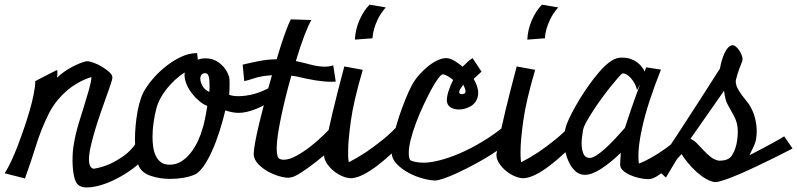

<svg xmlns="http://www.w3.org/2000/svg" viewBox="-75 -743 3454 832"><path d="M76.2 -390.6Q102.5 -404.3 123 -415Q140.6 -423.8 155.8 -431.6Q170.9 -439.5 172.9 -439.5Q172.9 -434.6 173.3 -431.6Q173.8 -428.7 173.8 -425.8Q173.8 -420.9 173.3 -416Q172.9 -411.1 171.9 -406.2Q201.2 -433.6 234.9 -451.7Q268.6 -469.7 297.9 -477.5H302.7Q313.5 -477.5 332 -470.7Q350.6 -463.9 368.2 -453.1Q385.7 -442.4 398.9 -430.2Q412.1 -418 412.1 -407.2Q412.1 -400.4 404.8 -378.4Q397.5 -356.4 386.2 -325.2Q375 -293.9 361.8 -256.3Q348.6 -218.8 337.4 -181.2Q326.2 -143.6 318.4 -109.9Q310.5 -76.2 310.5 -51.8Q310.5 -35.2 315.4 -24.4Q320.3 -13.7 331.1 -11.7Q367.2 -17.6 400.4 -32.2Q428.7 -44.9 460.4 -66.9Q492.2 -88.9 516.6 -126L544.9 -51.8Q521.5 -26.4 489.7 -4.4Q458 17.6 424.8 34.2Q391.6 50.8 358.9 60.1Q326.2 69.3 301.8 69.3Q278.3 69.3 265.6 59.6Q252 49.8 245.6 19.5Q239.3 -10.7 239.3 -47.9Q239.3 -67.4 240.7 -86.4Q242.2 -105.5 246.1 -125Q252.9 -165 265.6 -207Q278.3 -249 290.5 -287.6Q302.7 -326.2 311.5 -357.9Q320.3 -389.6 321.3 -409.2Q258.8 -389.6 210 -345.7Q161.1 -301.8 134.8 -247.1Q102.5 -181.6 80.6 -110.8Q58.6 -40 33.2 30.3L-54.7 7.8Q-42 -11.7 -27.3 -42.5Q-12.7 -73.2 1.5 -110.4Q15.6 -147.5 29.3 -187.5Q43 -227.5 53.7 -264.6Q64.5 -301.8 70.8 -334Q77.1 -366.2 78.1 -387.7L76.2 -390.6Z M648.4 -30.3Q652.3 -29.3 660.2 -29.3Q689.5 -29.3 712.9 -44.9Q736.3 -60.5 753.9 -84Q771.5 -107.4 783.7 -134.3Q795.9 -161.1 801.8 -183.6Q806.6 -196.3 812.5 -224.1Q818.4 -252 823.2 -284.2Q806.6 -290 789.6 -304.2Q772.5 -318.4 757.8 -336.9Q743.2 -355.5 733.9 -377Q724.6 -398.4 724.6 -418Q724.6 -424.8 725.6 -428.7Q703.1 -415 683.1 -396.5Q663.1 -377.9 646.5 -356.9Q629.9 -335.9 618.2 -313Q606.4 -290 601.6 -268.6Q595.7 -246.1 590.8 -214.4Q585.9 -182.6 585.9 -149.4Q585.9 -127 588.9 -106.4Q591.8 -85.9 599.1 -69.8Q606.4 -53.7 618.7 -43Q630.9 -32.2 648.4 -30.3ZM813.5 -425.8Q802.7 -425.8 797.9 -418.9Q793 -412.1 793 -402.3Q793 -385.7 803.7 -368.7Q814.5 -351.6 832 -344.7Q833 -353.5 833 -361.3Q833 -369.1 833 -377Q833 -399.4 829.1 -412.6Q825.2 -425.8 814.5 -425.8ZM1127 -327.1Q1080.1 -289.1 1036.1 -271.5Q992.2 -253.9 959 -253.9Q933.6 -253.9 901.4 -264.6Q890.6 -218.8 875.5 -171.9Q860.4 -125 842.3 -85.4Q824.2 -45.9 804.2 -18.6Q784.2 8.8 763.7 15.6Q741.2 24.4 714.8 28.3Q688.5 32.2 662.1 32.2Q618.2 32.2 579.6 19.5Q541 6.8 527.3 -21.5Q519.5 -38.1 514.6 -69.3Q509.8 -100.6 509.8 -137.7Q509.8 -167 512.7 -198.7Q515.6 -230.5 521 -259.8Q526.4 -289.1 534.7 -314Q543 -338.9 553.7 -355.5Q570.3 -382.8 595.7 -410.6Q621.1 -438.5 650.9 -460.9Q680.7 -483.4 712.9 -498Q745.1 -512.7 776.4 -512.7H779.3L782.2 -484.4Q797.9 -490.2 815.4 -490.2Q851.6 -490.2 879.4 -467.3Q907.2 -444.3 918 -409.2Q919.9 -401.4 919.9 -382.8Q919.9 -369.1 919.4 -354.5Q918.9 -339.8 918 -332Q922.9 -330.1 928.7 -329.1Q938.5 -326.2 959 -326.2Q971.7 -326.2 990.7 -328.6Q1009.8 -331.1 1031.7 -337.4Q1053.7 -343.8 1077.1 -355Q1100.6 -366.2 1122.1 -384.8Z M1138.7 -53.7Q1144.5 -50.8 1154.3 -50.8Q1178.7 -50.8 1210.4 -68.4Q1242.2 -85.9 1272.5 -109.9Q1302.7 -133.8 1328.1 -158.7Q1353.5 -183.6 1365.2 -197.3L1398.4 -134.8Q1388.7 -123 1359.9 -96.7Q1331.1 -70.3 1296.9 -43.5Q1262.7 -16.6 1230.5 4.4Q1198.2 25.4 1181.6 26.4Q1179.7 26.4 1178.7 26.9Q1177.7 27.3 1175.8 27.3Q1158.2 27.3 1133.3 20Q1108.4 12.7 1085 -0.5Q1061.5 -13.7 1043.9 -32.2Q1026.4 -50.8 1024.4 -72.3V-76.2Q1024.4 -91.8 1030.8 -127Q1037.1 -162.1 1048.3 -208.5Q1059.6 -254.9 1073.7 -309.1Q1087.9 -363.3 1103.5 -417Q1056.6 -414.1 1026.4 -403.8Q996.1 -393.6 983.4 -391.6L976.6 -462.9Q1017.6 -472.7 1050.8 -479Q1084 -485.4 1124 -486.3Q1141.6 -546.9 1158.2 -593.3Q1174.8 -639.6 1185.5 -659.2L1274.4 -656.2Q1263.7 -639.6 1245.1 -591.8Q1226.6 -543.9 1207 -478.5Q1238.3 -471.7 1271.5 -462.9Q1304.7 -454.1 1334 -454.1Q1351.6 -454.1 1369.1 -460L1379.9 -389.6Q1375 -388.7 1369.6 -388.7Q1364.3 -388.7 1358.4 -388.7Q1330.1 -388.7 1291 -395Q1252 -401.4 1208 -412.1Q1199.2 -413.1 1187.5 -415Q1174.8 -371.1 1163.6 -325.7Q1152.3 -280.3 1143.6 -238.8Q1134.8 -197.3 1129.4 -161.1Q1124 -125 1124 -99.6Q1124 -80.1 1127.4 -67.9Q1130.9 -55.7 1138.7 -53.7Z M1596.7 -710.9Q1574.2 -684.6 1562.5 -660.2Q1550.8 -635.7 1545.9 -617.2Q1540 -595.7 1539.1 -577.1L1462.9 -571.3Q1464.8 -615.2 1482.9 -656.2Q1501 -697.3 1526.4 -722.7ZM1692.4 -151.4Q1658.2 -111.3 1623.5 -79.1Q1588.9 -46.9 1557.6 -23.4Q1526.4 0 1500 13.2Q1473.6 26.4 1455.1 28.3Q1453.1 29.3 1447.3 29.3Q1428.7 29.3 1408.2 20.5Q1387.7 11.7 1370.1 -2.9Q1352.5 -17.6 1340.8 -35.6Q1329.1 -53.7 1329.1 -71.3V-73.2Q1331.1 -92.8 1340.8 -139.6Q1348.6 -180.7 1366.2 -255.4Q1383.8 -330.1 1417 -455.1L1497.1 -440.4Q1457 -304.7 1445.3 -218.8Q1433.6 -132.8 1433.6 -88.9Q1433.6 -76.2 1433.6 -66.9Q1433.6 -57.6 1434.6 -51.8Q1435.5 -44.9 1436.5 -40Q1472.7 -58.6 1511.7 -84Q1544.9 -106.4 1585 -138.7Q1625 -170.9 1663.1 -213.9Z M1932.6 -376Q1930.7 -373 1922.9 -362.3Q1915 -351.6 1915 -343.8Q1915 -335 1925.8 -335H1926.8Q1942.4 -335.9 1942.4 -346.7Q1942.4 -354.5 1938.5 -362.8Q1934.6 -371.1 1932.6 -376ZM2129.9 -134.8Q2122.1 -123 2099.1 -105Q2076.2 -86.9 2045.4 -67.9Q2014.6 -48.8 1979 -29.8Q1943.4 -10.7 1910.2 4.9Q1877 20.5 1850.1 29.8Q1823.2 39.1 1810.5 39.1Q1791 39.1 1758.8 30.8Q1726.6 22.5 1696.3 6.3Q1666 -9.8 1644 -32.7Q1622.1 -55.7 1622.1 -84V-85.9Q1623 -115.2 1631.3 -154.3Q1639.6 -193.4 1652.8 -233.4Q1666 -273.4 1681.2 -311Q1696.3 -348.6 1710 -374Q1722.7 -397.5 1741.2 -418.5Q1759.8 -439.5 1779.8 -455.6Q1799.8 -471.7 1820.3 -481.4Q1840.8 -491.2 1858.4 -491.2Q1860.4 -491.2 1862.8 -490.7Q1865.2 -490.2 1867.2 -490.2Q1879.9 -488.3 1896.5 -478Q1913.1 -467.8 1929.7 -454.1Q1940.4 -464.8 1951.2 -474.6Q1961.9 -484.4 1972.7 -491.2L2011.7 -432.6L1977.5 -401.4Q1986.3 -385.7 1991.7 -370.6Q1997.1 -355.5 1997.1 -340.8Q1997.1 -335.9 1996.6 -332Q1996.1 -328.1 1995.1 -323.2Q1987.3 -294.9 1962.9 -281.7Q1938.5 -268.6 1914.1 -268.6Q1894.5 -268.6 1880.9 -275.9Q1867.2 -283.2 1863.3 -295.9Q1861.3 -303.7 1861.3 -308.6Q1861.3 -325.2 1868.7 -348.6Q1876 -372.1 1888.7 -396.5Q1877 -406.2 1865.2 -413.1Q1853.5 -419.9 1843.8 -420.9Q1836.9 -420.9 1823.2 -402.3Q1809.6 -383.8 1793.5 -354Q1777.3 -324.2 1759.8 -286.6Q1742.2 -249 1728 -211.4Q1713.9 -173.8 1705.1 -139.2Q1696.3 -104.5 1696.3 -80.1Q1696.3 -55.7 1704.1 -47.9Q1710 -44.9 1718.8 -43Q1735.4 -38.1 1763.7 -38.1Q1787.1 -38.1 1826.2 -47.4Q1865.2 -56.6 1914.1 -77.1Q1962.9 -97.7 2018.1 -130.9Q2073.2 -164.1 2130.9 -212.9Z M2343.8 -710.9Q2321.3 -684.6 2309.6 -660.2Q2297.9 -635.7 2293 -617.2Q2287.1 -595.7 2286.1 -577.1L2210 -571.3Q2211.9 -615.2 2230 -656.2Q2248 -697.3 2273.4 -722.7ZM2439.5 -151.4Q2405.3 -111.3 2370.6 -79.1Q2335.9 -46.9 2304.7 -23.4Q2273.4 0 2247.1 13.2Q2220.7 26.4 2202.1 28.3Q2200.2 29.3 2194.3 29.3Q2175.8 29.3 2155.3 20.5Q2134.8 11.7 2117.2 -2.9Q2099.6 -17.6 2087.9 -35.6Q2076.2 -53.7 2076.2 -71.3V-73.2Q2078.1 -92.8 2087.9 -139.6Q2095.7 -180.7 2113.3 -255.4Q2130.9 -330.1 2164.1 -455.1L2244.1 -440.4Q2204.1 -304.7 2192.4 -218.8Q2180.7 -132.8 2180.7 -88.9Q2180.7 -76.2 2180.7 -66.9Q2180.7 -57.6 2181.6 -51.8Q2182.6 -44.9 2183.6 -40Q2219.7 -58.6 2258.8 -84Q2292 -106.4 2332 -138.7Q2372.1 -170.9 2410.2 -213.9Z M2481.4 -58.6Q2492.2 -58.6 2509.8 -69.8Q2527.3 -81.1 2547.9 -99.6Q2568.4 -118.2 2590.3 -141.6Q2612.3 -165 2632.8 -188.5Q2643.6 -222.7 2660.6 -272Q2677.7 -321.3 2699.2 -378.9L2685.5 -352.5Q2682.6 -367.2 2675.8 -379.9Q2668.9 -392.6 2660.2 -402.8Q2651.4 -413.1 2642.1 -418.9Q2632.8 -424.8 2626 -424.8Q2621.1 -424.8 2619.1 -422.9Q2615.2 -419.9 2602.1 -404.8Q2588.9 -389.6 2570.8 -367.2Q2552.7 -344.7 2532.7 -317.4Q2512.7 -290 2495.6 -263.7Q2478.5 -237.3 2465.8 -214.4Q2453.1 -191.4 2451.2 -177.7Q2449.2 -164.1 2447.3 -149.9Q2445.3 -135.7 2445.3 -122.1Q2445.3 -96.7 2452.6 -78.1Q2460 -59.6 2479.5 -58.6ZM2921.9 -124Q2909.2 -109.4 2885.7 -83Q2862.3 -56.6 2835.4 -30.8Q2808.6 -4.9 2781.7 14.2Q2754.9 33.2 2736.3 33.2H2734.4Q2715.8 33.2 2694.3 28.3Q2672.9 23.4 2654.8 15.1Q2636.7 6.8 2624.5 -4.4Q2612.3 -15.6 2612.3 -29.3V-30.3Q2612.3 -40 2613.3 -53.2Q2614.3 -66.4 2615.2 -81.1Q2573.2 -40 2531.7 -12.7Q2490.2 14.6 2459 14.6Q2451.2 14.6 2448.2 13.7Q2430.7 10.7 2416 -3.4Q2401.4 -17.6 2391.1 -38.6Q2380.9 -59.6 2375 -85Q2369.1 -110.4 2369.1 -135.7Q2369.1 -172.9 2380.9 -205.1Q2388.7 -225.6 2403.3 -253.9Q2418 -282.2 2437 -313.5Q2456.1 -344.7 2478 -375.5Q2500 -406.2 2522 -431.6Q2543.9 -457 2565.4 -473.1Q2586.9 -489.3 2605.5 -492.2Q2610.4 -493.2 2614.3 -493.2Q2618.2 -493.2 2622.1 -493.2Q2642.6 -493.2 2658.7 -487.3Q2674.8 -481.4 2687 -472.2Q2699.2 -462.9 2707 -452.1Q2714.8 -441.4 2718.8 -432.6Q2721.7 -444.3 2725.6 -451.2L2789.1 -441.4Q2762.7 -375 2740.2 -307.1Q2717.8 -239.3 2705.1 -177.7L2706.1 -174.8L2704.1 -172.9Q2698.2 -143.6 2694.8 -117.2Q2691.4 -90.8 2691.4 -68.4Q2691.4 -57.6 2691.9 -49.8Q2692.4 -42 2693.4 -34.2Q2717.8 -43 2748.5 -60.5Q2779.3 -78.1 2809.1 -99.6Q2838.9 -121.1 2865.2 -144Q2891.6 -167 2908.2 -184.6Z M3046.9 -46.9Q3057.6 -46.9 3069.3 -49.8Q3071.3 -50.8 3073.7 -51.8Q3076.2 -52.7 3079.1 -53.7Q3089.8 -58.6 3098.1 -71.8Q3106.4 -85 3111.8 -101.6Q3117.2 -118.2 3119.6 -136.7Q3122.1 -155.3 3122.1 -171.9Q3122.1 -190.4 3118.7 -205.6Q3115.2 -220.7 3108.9 -233.9Q3102.5 -247.1 3095.2 -259.3Q3087.9 -271.5 3081.1 -284.2Q3072.3 -299.8 3068.4 -316.4Q3064.5 -333 3062.5 -349.6L2917 -141.6Q2932.6 -134.8 2946.3 -120.6Q2960 -106.4 2974.1 -91.3Q2988.3 -76.2 3003.9 -63.5Q3019.5 -50.8 3039.1 -46.9ZM3359.4 -99.6Q3353.5 -96.7 3330.1 -84.5Q3306.6 -72.3 3273.9 -56.2Q3241.2 -40 3203.1 -22Q3165 -3.9 3129.9 11.2Q3094.7 26.4 3066.4 36.1Q3038.1 45.9 3025.4 45.9H3022.5Q3004.9 43.9 2983.9 31.7Q2962.9 19.5 2942.9 1.5Q2922.9 -16.6 2904.8 -38.6Q2886.7 -60.5 2875 -81.1L2810.5 26.4L2761.7 -18.6Q2773.4 -32.2 2795.4 -63.5Q2817.4 -94.7 2844.2 -135.3Q2871.1 -175.8 2900.4 -221.2Q2929.7 -266.6 2957.5 -309.6Q2985.4 -352.5 3008.3 -388.7Q3031.2 -424.8 3044.9 -446.3Q3050.8 -481.4 3064 -511.2Q3077.1 -541 3095.7 -546.9H3100.6Q3106.4 -546.9 3113.8 -541Q3121.1 -535.2 3127.4 -525.9Q3133.8 -516.6 3138.2 -506.3Q3142.6 -496.1 3142.6 -487.3Q3142.6 -482.4 3141.6 -478.5Q3135.7 -463.9 3127.9 -442.9Q3120.1 -421.9 3115.2 -401.4Q3113.3 -395.5 3113.3 -390.6Q3113.3 -376 3121.1 -360.8Q3128.9 -345.7 3139.2 -331.5Q3149.4 -317.4 3159.7 -305.2Q3169.9 -293 3174.8 -284.2Q3190.4 -257.8 3197.3 -229Q3204.1 -200.2 3204.1 -173.8Q3204.1 -157.2 3201.7 -142.6Q3199.2 -127.9 3194.3 -116.2Q3194.3 -115.2 3190.9 -108.4Q3187.5 -101.6 3183.6 -93.3Q3179.7 -85 3176.3 -78.1Q3172.9 -71.3 3172.9 -70.3Q3206.1 -87.9 3236.3 -103.5Q3261.7 -117.2 3286.6 -130.9Q3311.5 -144.5 3323.2 -152.3Z"/></svg>

Font: Miniver
Style: Regular
Weight: 400
Designer: Dathan Boardman
Foundry: Open Window
Version: Version 1.000